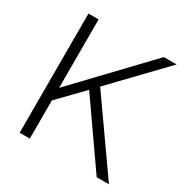

<svg xmlns="http://www.w3.org/2000/svg" viewBox="-165 -873 992 1017"><g transform="rotate(30 331.0 -364.5)"><path d="M560 0 294 -381 141 -223V-300L550 -729H628L336 -425L635 0ZM89 0V-729H151V0Z"/></g></svg>

Font: Mona Sans ExtraLight Light
Style: Regular
Weight: 300
Version: Version 2.000